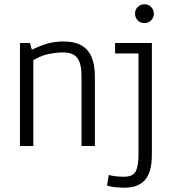

<svg xmlns="http://www.w3.org/2000/svg" viewBox="-20 -682 803 897"><path d="M73.2 0V-481H120.1L128.9 -449.7Q178.2 -473.1 210.4 -480.7Q242.7 -488.3 278.3 -488.3Q328.1 -488.3 360.1 -470.2Q392.1 -452.1 407.7 -415.8Q423.3 -379.4 423.3 -323.7V0H360.8V-326.2Q360.8 -384.3 341.6 -410.6Q322.3 -437 274.9 -437Q245.1 -437 206.8 -429.7Q168.5 -422.4 117.7 -390.6L135.7 -423.3V0ZM562 194.8Q541 194.8 520.5 192.9Q500 190.9 480 185.1L487.8 135.7Q504.4 139.6 520.8 141.6Q537.1 143.6 560.1 143.6Q601.6 143.6 614.3 117.9Q627 92.3 627 37.1V-432.1H517.6V-481H689.5V42Q689.5 82.5 681.4 111.6Q673.3 140.6 657.2 158.9Q641.1 177.2 617.4 186Q593.8 194.8 562 194.8ZM654.8 -574.2Q636.2 -574.2 623.5 -586.9Q610.8 -599.6 610.8 -618.2Q610.8 -636.7 623.5 -649.4Q636.2 -662.1 654.8 -662.1Q673.3 -662.1 686 -649.4Q698.7 -636.7 698.7 -618.2Q698.7 -599.6 686 -586.9Q673.3 -574.2 654.8 -574.2Z"/></svg>

Font: Anaheim
Style: Regular
Weight: 400
Designer: Vernon Adams
Foundry: Vernon Adams
Version: Version 2.001